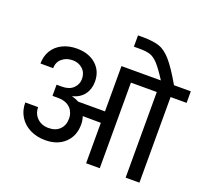

<svg xmlns="http://www.w3.org/2000/svg" viewBox="-160 -1181 1475 1374"><g transform="rotate(20 578.0 -493.5)"><path d="M1156 -740V-652H1034V0H929V-652H732V0H628V-308L490 -309Q500 -280 500 -248Q500 -161 444 -108Q388 -55 296 -55Q230 -55 178.5 -81Q127 -107 98.5 -153.5Q70 -200 70 -260H168Q168 -210 201.5 -177.5Q235 -145 289 -145Q342 -145 373 -176Q404 -207 404 -258Q404 -287 393 -309H391V-314Q359 -371 278 -371H237V-456H278Q333 -456 363.5 -485.5Q394 -515 394 -556Q394 -603 363.5 -631.5Q333 -660 287 -660Q239 -660 206.5 -632.5Q174 -605 174 -559H77Q77 -616 103.5 -659Q130 -702 178 -725.5Q226 -749 287 -749Q377 -749 432.5 -700Q488 -651 488 -570Q488 -513 458 -472.5Q428 -432 371 -417V-415Q399 -409 423 -395H628V-740H928Q880 -815 849.5 -848Q819 -881 789.5 -891Q760 -901 709 -901H664V-987H707Q783 -986 827.5 -971Q872 -956 917.5 -904.5Q963 -853 1028 -740Z"/></g></svg>

Font: Poppins Medium A&M
Style: Regular
Weight: 500
Designer: Ninad Kale (Devanagari), Jonny Pinhorn (Latin)
Foundry: Indian Type Foundry
Version: 4.004